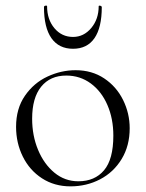

<svg xmlns="http://www.w3.org/2000/svg" viewBox="-20 -648 517 681"><path d="M37 -198Q37 -263 68.5 -308.5Q100 -354 148.5 -376.5Q197 -399 248 -399Q306 -399 349.5 -370Q393 -341 416.5 -293.5Q440 -246 440 -193Q440 -131 411.5 -84Q383 -37 335 -12Q287 13 230 13Q173 13 129 -15.5Q85 -44 61 -92.5Q37 -141 37 -198ZM382 -167Q382 -227 361 -275.5Q340 -324 302 -352Q264 -380 215 -380Q158 -380 126 -340.5Q94 -301 94 -227Q94 -167 115 -116.5Q136 -66 173 -35.5Q210 -5 258 -5Q316 -5 349 -44Q382 -83 382 -167ZM147 -626Q147 -579 173 -548Q199 -517 239 -517Q277 -517 303.5 -548.5Q330 -580 330 -626Q330 -628 333 -628Q336 -628 338.5 -626.5Q341 -625 341 -623Q341 -550 315 -512.5Q289 -475 239 -475Q189 -475 162.5 -512.5Q136 -550 136 -623Q136 -627 141.5 -628Q147 -629 147 -626Z"/></svg>

Font: Cormorant Garamond Light
Style: Regular
Weight: 300
Designer: Christian Thalmann (Catharsis Fonts)
Version: Version 3.000